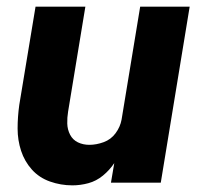

<svg xmlns="http://www.w3.org/2000/svg" viewBox="-20 -550 616 578"><path d="M198 8Q222 8 246 1.5Q270 -5 290 -21.5Q310 -38 324 -59L314 0H464L551 -530H402L346 -190Q342 -168 328 -149Q314 -130 292 -122Q270 -114 249 -114Q230 -114 214.5 -121.5Q199 -129 191 -144.5Q183 -160 182.5 -178Q182 -196 185 -214L237 -530H87L38 -234Q33 -198 33 -163Q33 -128 43.5 -96Q54 -64 76 -39.5Q98 -15 130.5 -3.5Q163 8 198 8Z"/></svg>

Font: Iosevka Sparkle Heavy Oblique
Style: Regular
Weight: 900
Italic angle: -9°
Designer: Belleve Invis
Foundry: Belleve Invis
Version: Version 4.5.0; ttfautohint (v1.8.3)